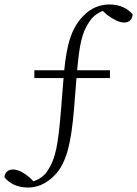

<svg xmlns="http://www.w3.org/2000/svg" viewBox="-44 -733 615 861"><path d="M110 -383H241L229 -233C217 -88 206 -23 171 30C158 52 136 70 106 80L88 62C60 39 35 27 14 27C-10 27 -23 43 -24 62C-3 88 32 108 81 108C120 108 161 94 200 54C254 0 275 -90 288 -245L299 -383H449V-418H302C312 -530 323 -588 357 -636C370 -656 390 -674 417 -684L438 -665C467 -644 491 -632 513 -632C538 -632 549 -648 551 -668C531 -693 496 -713 447 -713C407 -713 366 -699 331 -663C277 -609 256 -537 244 -418H110Z"/></svg>

Font: Noto Serif CJK SC ExtraLight
Style: Regular
Weight: 200
Designer: Ryoko NISHIZUKA 西塚涼子 (kana & ideographs); Frank Grießhammer (Latin, Greek & Cyrillic); Wenlong ZHANG 张文龙 (bopomofo); San
Foundry: Adobe
Version: Version 2.001;hotconv 1.1.0;makeotfexe 2.6.0